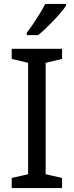

<svg xmlns="http://www.w3.org/2000/svg" viewBox="-20 -964 379 984"><path d="M298 0H40V-52L124 -71V-642L40 -662V-714H298V-662L214 -642V-71L298 -52ZM318 -934Q309 -920 292 -900Q275 -880 254.5 -858.5Q234 -837 213.5 -817.5Q193 -798 175 -784H117V-796Q132 -815 149.5 -841Q167 -867 184 -894.5Q201 -922 212 -944H318Z"/></svg>

Font: Noto Sans Bassa Vah
Style: Regular
Weight: 400
Designer: Monotype Design Team
Foundry: Monotype Imaging Inc.
Version: Version 2.002